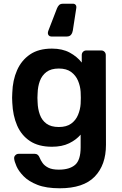

<svg xmlns="http://www.w3.org/2000/svg" viewBox="-20 -791 656 1031"><path d="M301 220Q228 220 181 201.5Q134 183 107 155.5Q80 128 68.5 101.5Q57 75 56 60Q55 50 62.5 42.5Q70 35 80 35H167Q185 35 193 56Q198 69 208.5 84Q219 99 239.5 109.5Q260 120 296 120Q353 120 383 94.5Q413 69 413 0V-68Q389 -40 351 -21.5Q313 -3 259 -3Q187 -3 141 -33.5Q95 -64 72 -117Q49 -170 46 -239Q44 -266 46 -293Q48 -360 71.5 -413.5Q95 -467 141 -498.5Q187 -530 259 -530Q315 -530 354.5 -508.5Q394 -487 419 -455V-495Q419 -506 426 -513Q433 -520 443 -520H524Q534 -520 541 -513Q548 -506 548 -495L549 -13Q549 95 488.5 157.5Q428 220 301 220ZM296 -109Q337 -109 362 -127Q387 -145 399 -174Q411 -203 413 -233Q414 -245 414 -265.5Q414 -286 413 -298Q411 -329 399 -357.5Q387 -386 362 -404.5Q337 -423 296 -423Q254 -423 229.5 -404.5Q205 -386 194 -356Q183 -326 182 -290Q180 -266 182 -241Q183 -206 194 -175.5Q205 -145 229.5 -127Q254 -109 296 -109ZM255 -595Q247 -595 242 -600.5Q237 -606 237 -613Q237 -620 240 -627L286 -746Q290 -756 297 -763.5Q304 -771 319 -771H372Q381 -771 386 -765Q391 -759 390 -750L371 -627Q369 -614 361.5 -604.5Q354 -595 339 -595Z"/></svg>

Font: Rubik Medium
Style: Regular
Weight: 500
Designer: Hubert and Fischer
Foundry: Hubert and Fischer
Version: Version 2.300; ttfautohint (v1.8.4.7-5d5b);gftools[0.9.30]